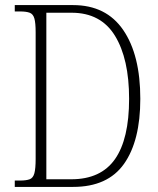

<svg xmlns="http://www.w3.org/2000/svg" viewBox="-20 -734 621 754"><path d="M38 0V-25H59Q83 -25 96.5 -30Q110 -35 115 -53.5Q120 -72 120 -110V-607Q120 -644 115 -661.5Q110 -679 96.5 -684Q83 -689 59 -689H38V-714H267Q397 -714 464 -616Q531 -518 531 -346Q531 -181 467 -90.5Q403 0 267 0ZM260 -30Q376 -30 431.5 -109Q487 -188 487 -346Q487 -503 431.5 -593.5Q376 -684 261 -684H162V-30Z"/></svg>

Font: Noto Serif Tamil Condensed ExtraLight
Style: Regular
Weight: 200
Width: 3
Designer: Indian Type Foundry, Tom Grace, and the Monotype Design Team
Foundry: Monotype Imaging Inc.
Version: Version 2.004; ttfautohint (v1.8.4.7-5d5b)